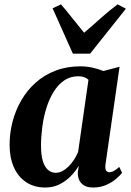

<svg xmlns="http://www.w3.org/2000/svg" viewBox="-20 -849 600 880"><path d="M463.5 -96Q461 -75.5 466.2 -67.5Q471.5 -59.5 481.5 -59.5Q490.5 -59.5 501.5 -65.2Q512.5 -71 526.5 -84L539.5 -57Q531 -45.5 512.5 -29.5Q494 -13.5 467 -1.5Q440 10.5 406 10.5Q371.5 10.5 353.5 -8.5Q335.5 -27.5 336.5 -58.5L341 -89.5Q327.5 -65.5 305.2 -42.5Q283 -19.5 253.5 -4.5Q224 10.5 187.5 10.5Q137 10.5 100.2 -13.8Q63.5 -38 43.8 -82Q24 -126 24 -184.5Q24 -239 37.5 -291.2Q51 -343.5 77.8 -389.5Q104.5 -435.5 143.8 -470.5Q183 -505.5 234.5 -525.2Q286 -545 348.5 -545Q376.5 -545 404.5 -538.8Q432.5 -532.5 454 -523.5L528 -543ZM385.5 -483.5Q378 -490.5 366.5 -495Q355 -499.5 339.5 -499.5Q302 -499.5 273.8 -480Q245.5 -460.5 225.2 -427.2Q205 -394 192.2 -352.5Q179.5 -311 173.8 -266.8Q168 -222.5 168 -181.5Q168 -138 176.5 -110.5Q185 -83 200.5 -70Q216 -57 235.5 -57Q251 -57 265.8 -64.8Q280.5 -72.5 294 -85.8Q307.5 -99 318.8 -116.2Q330 -133.5 338 -152.5ZM314 -603 221 -811 259.5 -829Q285 -799.5 311.5 -765.8Q338 -732 365.5 -699Q404 -731.5 440.8 -764.8Q477.5 -798 519 -829L557 -809L393 -603Z"/></svg>

Font: Merriweather 72pt
Style: Bold Italic
Weight: 700
Italic angle: -7.8°
Version: Version 2.101